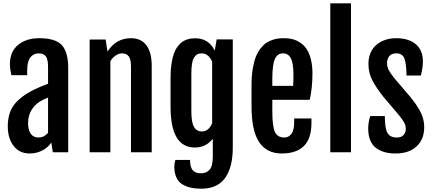

<svg xmlns="http://www.w3.org/2000/svg" viewBox="-20 -908 2583 1145"><path d="M156.2 7.3Q95.7 7.3 61 -38.1Q26.4 -83.5 26.4 -154.3Q26.4 -233.9 64.5 -283.7Q102.5 -333.5 183.6 -373.5Q218.8 -391.1 266.6 -408.7V-497.6Q266.6 -515.6 265.9 -527.3Q265.1 -539.1 262 -552.2Q258.8 -565.4 252.9 -572.8Q247.1 -580.1 236.3 -585Q225.6 -589.8 210.4 -589.8Q180.7 -589.8 161.4 -566.2Q142.1 -542.5 142.1 -488.8V-459.5H47.9Q39.1 -497.6 39.1 -525.9Q39.1 -599.1 87.2 -639.6Q135.3 -680.2 214.4 -680.2Q311.5 -680.2 349.1 -638.4Q386.7 -596.7 386.7 -503.4V0H294.9L286.1 -57.6Q265.6 -27.8 231.7 -10.3Q197.8 7.3 156.2 7.3ZM210.9 -87.9Q242.2 -87.9 266.6 -115.7V-326.2Q232.4 -312 218.3 -302.7Q188 -284.2 167.7 -251.5Q147.5 -218.8 147.5 -173.3Q147.5 -133.3 163.1 -110.6Q178.7 -87.9 210.9 -87.9Z M514.6 0V-672.4H609.9L621.1 -600.6V-600.1Q671.4 -680.2 761.7 -680.2Q820.8 -680.2 852.8 -638.2Q884.8 -596.2 884.8 -515.1V0H761.2V-510.7Q761.2 -553.7 748 -571.8Q734.9 -589.8 707.5 -589.8Q689 -589.8 670.7 -577.6Q652.3 -565.4 638.2 -543.9V0Z M1025.9 45.9H1113.3Q1113.3 88.4 1129.2 106.9Q1145 125.5 1179.2 125.5Q1210.9 125.5 1230 103.8Q1249 82 1249 25.4V-80.6Q1208.5 -28.3 1141.6 -28.3Q997.1 -28.3 997.1 -271.5V-448.2Q997.1 -493.7 1002.9 -530Q1008.8 -566.4 1017.6 -590.1Q1026.4 -613.8 1039.8 -631.1Q1053.2 -648.4 1065.7 -657.5Q1078.1 -666.5 1094 -671.9Q1109.9 -677.2 1120.8 -678.5Q1131.8 -679.7 1144.5 -679.7Q1223.6 -679.7 1260.7 -606.4L1272 -672.9H1368.2V-27.3Q1368.2 89.4 1322.3 153.3Q1276.4 217.3 1180.7 217.3Q1145 217.3 1117.7 211.2Q1090.3 205.1 1067.1 190.9Q1043.9 176.8 1031.7 150.1Q1019.5 123.5 1019.5 85Q1019.5 68.4 1025.9 45.9ZM1183.6 -124Q1224.1 -124 1245.1 -172.9V-540.5Q1222.7 -589.8 1183.1 -589.8Q1168.5 -589.8 1158 -584.7Q1147.5 -579.6 1138.7 -566.9Q1129.9 -554.2 1125.5 -529.5Q1121.1 -504.9 1121.1 -468.3V-247.1Q1121.1 -177.2 1137.2 -150.6Q1153.3 -124 1183.6 -124Z M1659.7 7.3Q1570.8 7.3 1525.4 -60.5Q1480 -128.4 1480 -275.4V-402.3Q1480 -455.6 1487.3 -498.5Q1494.6 -541.5 1505.9 -569.8Q1517.1 -598.1 1533.9 -619.4Q1550.8 -640.6 1567.4 -651.9Q1584 -663.1 1604.5 -669.9Q1625 -676.8 1640.4 -678.5Q1655.8 -680.2 1673.8 -680.2Q1701.7 -680.2 1725.6 -674.1Q1749.5 -668 1771.7 -652.8Q1793.9 -637.7 1809.3 -614.3Q1824.7 -590.8 1834 -554.2Q1843.3 -517.6 1843.3 -470.2Q1843.3 -383.8 1827.1 -313H1604V-244.6Q1604 -155.8 1619.1 -121.8Q1634.3 -87.9 1675.8 -87.9Q1701.2 -87.9 1717.8 -109.6Q1734.4 -131.3 1734.4 -180.7V-201.7H1837.4V-175.8Q1837.4 -82 1792.5 -37.4Q1747.6 7.3 1659.7 7.3ZM1604 -396H1728Q1730 -415 1730 -464.8Q1730 -530.3 1714.6 -560.1Q1699.2 -589.8 1668 -589.8Q1634.3 -589.8 1619.1 -555.7Q1604 -521.5 1604 -437Z M1949.7 0V-888.2H2073.2V0Z M2175.8 -140.6Q2175.8 -179.2 2188 -215.8H2274.9Q2274.9 -143.1 2290.5 -115.5Q2306.2 -87.9 2346.7 -87.9Q2373 -87.9 2386.5 -102.8Q2399.9 -117.7 2399.9 -139.6Q2399.9 -159.7 2390.1 -177.5Q2380.4 -195.3 2357.9 -222.7L2267.6 -329.1Q2223.6 -384.3 2200.4 -429.2Q2177.2 -474.1 2177.2 -526.9Q2177.2 -564.9 2190.7 -594.7Q2204.1 -624.5 2227.1 -642.8Q2250 -661.1 2279.3 -670.7Q2308.6 -680.2 2342.3 -680.2Q2417 -680.2 2459.5 -644.5Q2502 -608.9 2502 -540.5Q2502 -505.4 2489.7 -457.5H2404.3Q2403.3 -529.3 2391.4 -559.6Q2379.4 -589.8 2344.2 -589.8Q2314.5 -589.8 2301.3 -573Q2288.1 -556.2 2288.1 -531.7Q2288.1 -510.3 2298.1 -490.7Q2308.1 -471.2 2329.1 -444.8L2427.7 -329.1Q2444.8 -307.1 2453.6 -295.4Q2462.4 -283.7 2478.3 -257.3Q2494.1 -231 2502 -204.3Q2509.8 -177.7 2509.8 -149.9Q2509.8 -77.6 2464.6 -35.2Q2419.4 7.3 2338.4 7.3Q2303.2 7.3 2274.7 -0.5Q2246.1 -8.3 2223.4 -24.9Q2200.7 -41.5 2188.2 -70.8Q2175.8 -100.1 2175.8 -140.6Z"/></svg>

Font: FjallaOne
Style: Regular
Weight: 400
Designer: Irina Smirnova
Foundry: Irina Smirnova
Version: Version 1.001